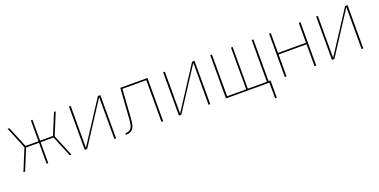

<svg xmlns="http://www.w3.org/2000/svg" viewBox="-19 -1273 4358 2207"><g transform="rotate(-20 2160.0 -169.0)"><path d="M66 0H87L192 -256H350V0H370V-256H528L633 0H654L545 -265L654 -530H633L528 -275H370V-530H350V-275H192L87 -530H66L175 -265Z M816 0H846L1179 -513V0H1200V-530H1170L837 -17V-530H816Z M1320 0Q1343 0 1365 -6Q1387 -12 1402 -29Q1417 -46 1424 -67.5Q1431 -89 1434 -111Q1437 -133 1438.5 -155.5Q1440 -178 1442 -200L1463 -511H1755V0H1776V-530H1444L1421 -201Q1420 -182 1418.5 -162Q1417 -142 1415 -122Q1413 -102 1408 -83Q1403 -64 1390.5 -47.5Q1378 -31 1359 -25Q1340 -19 1320 -19Z M1968 0H1998L2331 -513V0H2352V-530H2322L1989 -17V-530H1968Z M3075 192H3096V-19H3072V-530H3051V-19H2818V-530H2798V-19H2565V-530H2544V0H3075Z M3264 0H3285V-268H3627V0H3648V-530H3627V-287H3285V-530H3264Z M3840 0H3870L4203 -513V0H4224V-530H4194L3861 -17V-530H3840Z"/></g></svg>

Font: Iosevka Sparkle Thin
Style: Regular
Weight: 100
Designer: Belleve Invis
Foundry: Belleve Invis
Version: Version 4.5.0; ttfautohint (v1.8.3)